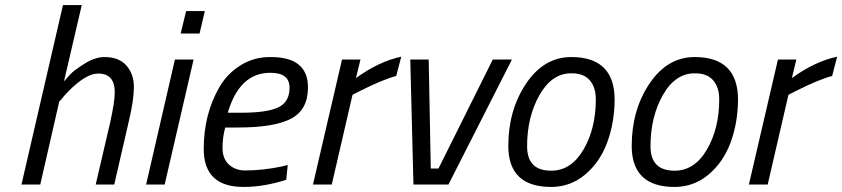

<svg xmlns="http://www.w3.org/2000/svg" viewBox="-20 -738 3369 768"><path d="M397.9 -509.8Q456.1 -509.8 485.8 -475.6Q515.6 -441.4 515.6 -390.1Q515.6 -338.4 495.1 -252L437 0H362.8L420.9 -249Q439 -331.1 439 -369.1Q439 -444.3 372.1 -443.8Q323.2 -443.8 252 -371.1Q235.8 -354 226.1 -341.8L216.8 -331.1L141.1 0H65.9L231.9 -717.8H307.1L235.8 -412.1Q244.6 -422.9 259.8 -439.5Q274.9 -456.1 317.4 -482.9Q359.9 -509.8 397.9 -509.8Z M702.6 -604 724.6 -693.8H799.3L778.3 -604ZM564.5 0 679.7 -500H754.4L638.7 0Z M946.3 -287.1Q1048.3 -287.1 1093.3 -308.6Q1138.2 -330.1 1138.2 -387.2Q1138.2 -447.3 1061 -446.8Q938 -446.8 891.1 -287.1ZM960 -56.2Q1030.8 -56.2 1106 -71.8L1130.9 -78.1L1125 -19Q1036.1 9.8 954.1 9.8Q794.9 9.8 794.9 -142.1Q794.9 -281.2 857.9 -390.1Q889.6 -444.3 943.4 -477.5Q997.1 -510.7 1064 -509.8Q1211.9 -509.8 1211.9 -388.2Q1211.9 -299.3 1145 -263.7Q1078.1 -228 932.1 -228H880.9Q870.1 -189 870.1 -146Q870.1 -103 896 -79.6Q921.9 -56.2 960 -56.2Z M1231.9 0 1348.1 -500H1421.9L1403.8 -425.8Q1496.6 -492.7 1585 -511.2L1564.9 -434.1Q1510.7 -419.9 1419.9 -374L1390.1 -358.9L1307.1 0Z M1621.1 -500H1694.8L1703.1 -64H1733.9L1951.2 -500H2027.8L1773.9 0H1633.8Z M2184.6 -55.2Q2264.6 -55.2 2314 -139.6Q2363.3 -224.1 2363.3 -340.8Q2363.3 -388.7 2338.9 -417Q2314.5 -445.3 2265.1 -444.8Q2187 -444.8 2137.7 -357.4Q2088.4 -270 2088.4 -152.8Q2088.4 -55.2 2184.6 -55.2ZM2265.1 -509.8Q2438 -509.8 2438.5 -339.8Q2438 -247.1 2408.7 -168Q2379.4 -88.9 2320.3 -39.6Q2261.2 9.8 2184.6 9.8Q2013.7 9.8 2013.2 -153.8Q2013.2 -297.9 2084.5 -403.8Q2155.8 -509.8 2265.1 -509.8Z M2678.2 -55.2Q2758.3 -55.2 2807.6 -139.6Q2856.9 -224.1 2856.9 -340.8Q2856.9 -388.7 2832.5 -417Q2808.1 -445.3 2758.8 -444.8Q2680.7 -444.8 2631.3 -357.4Q2582 -270 2582 -152.8Q2582 -55.2 2678.2 -55.2ZM2758.8 -509.8Q2931.6 -509.8 2932.1 -339.8Q2931.6 -247.1 2902.3 -168Q2873 -88.9 2814 -39.6Q2754.9 9.8 2678.2 9.8Q2507.3 9.8 2506.8 -153.8Q2506.8 -297.9 2578.1 -403.8Q2649.4 -509.8 2758.8 -509.8Z M2975.6 0 3091.8 -500H3165.5L3147.5 -425.8Q3240.2 -492.7 3328.6 -511.2L3308.6 -434.1Q3254.4 -419.9 3163.6 -374L3133.8 -358.9L3050.8 0Z"/></svg>

Font: TitilliumWeb-Italic
Style: Italic
Weight: 400
Italic angle: -13°
Version: Version 1.001;PS 57.000;hotconv 1.0.70;makeotf.lib2.5.55311